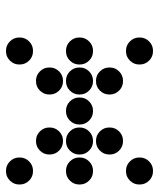

<svg xmlns="http://www.w3.org/2000/svg" viewBox="35 -670 530 640"><g transform="rotate(-90 300.0 -350.0)"><path d="M49 -595Q31 -595 18 -582Q5 -569 5 -551V-549Q5 -531 18 -518Q31 -505 49 -505H51Q69 -505 82 -518Q95 -531 95 -549V-551Q95 -569 82 -582Q69 -595 51 -595ZM449 -595Q431 -595 418 -582Q405 -569 405 -551V-549Q405 -531 418 -518Q431 -505 449 -505H451Q469 -505 482 -518Q495 -531 495 -549V-551Q495 -569 482 -582Q469 -595 451 -595ZM149 -495Q131 -495 118 -482Q105 -469 105 -451V-449Q105 -431 118 -418Q131 -405 149 -405H151Q169 -405 182 -418Q195 -431 195 -449V-451Q195 -469 182 -482Q169 -495 151 -495ZM349 -495Q331 -495 318 -482Q305 -469 305 -451V-449Q305 -431 318 -418Q331 -405 349 -405H351Q369 -405 382 -418Q395 -431 395 -449V-451Q395 -469 382 -482Q369 -495 351 -495ZM49 -395Q31 -395 18 -382Q5 -369 5 -351V-349Q5 -331 18 -318Q31 -305 49 -305H51Q69 -305 82 -318Q95 -331 95 -349V-351Q95 -369 82 -382Q69 -395 51 -395ZM149 -395Q131 -395 118 -382Q105 -369 105 -351V-349Q105 -331 118 -318Q131 -305 149 -305H151Q169 -305 182 -318Q195 -331 195 -349V-351Q195 -369 182 -382Q169 -395 151 -395ZM249 -395Q231 -395 218 -382Q205 -369 205 -351V-349Q205 -331 218 -318Q231 -305 249 -305H251Q269 -305 282 -318Q295 -331 295 -349V-351Q295 -369 282 -382Q269 -395 251 -395ZM349 -395Q331 -395 318 -382Q305 -369 305 -351V-349Q305 -331 318 -318Q331 -305 349 -305H351Q369 -305 382 -318Q395 -331 395 -349V-351Q395 -369 382 -382Q369 -395 351 -395ZM449 -395Q431 -395 418 -382Q405 -369 405 -351V-349Q405 -331 418 -318Q431 -305 449 -305H451Q469 -305 482 -318Q495 -331 495 -349V-351Q495 -369 482 -382Q469 -395 451 -395ZM149 -295Q131 -295 118 -282Q105 -269 105 -251V-249Q105 -231 118 -218Q131 -205 149 -205H151Q169 -205 182 -218Q195 -231 195 -249V-251Q195 -269 182 -282Q169 -295 151 -295ZM349 -295Q331 -295 318 -282Q305 -269 305 -251V-249Q305 -231 318 -218Q331 -205 349 -205H351Q369 -205 382 -218Q395 -231 395 -249V-251Q395 -269 382 -282Q369 -295 351 -295ZM49 -195Q31 -195 18 -182Q5 -169 5 -151V-149Q5 -131 18 -118Q31 -105 49 -105H51Q69 -105 82 -118Q95 -131 95 -149V-151Q95 -169 82 -182Q69 -195 51 -195ZM449 -195Q431 -195 418 -182Q405 -169 405 -151V-149Q405 -131 418 -118Q431 -105 449 -105H451Q469 -105 482 -118Q495 -131 495 -149V-151Q495 -169 482 -182Q469 -195 451 -195Z"/></g></svg>

Font: Doto Black Rounded Black
Style: Regular
Weight: 900
Monospace: yes
Version: Version 1.000